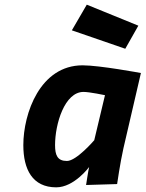

<svg xmlns="http://www.w3.org/2000/svg" viewBox="-20 -792 624 823"><path d="M288 -662 517 -583 573 -682 352 -772ZM338 -398C364 -398 430 -384 430 -384L384 -191C384 -191 308 -102 267 -102C226 -102 216 -127 216 -170C216 -261 257 -398 338 -398ZM221 11C298 11 362 -76 362 -76C358 -59 349 1 349 1L482 -3C482 -3 495 -94 509 -156L584 -479C584 -479 407 -512 334 -512C152 -512 80 -306 80 -170C80 -66 119 11 221 11Z"/></svg>

Font: RazerF5
Style: Bold Italic
Weight: 700
Foundry: Razer Inc.
Version: Version 2